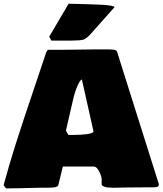

<svg xmlns="http://www.w3.org/2000/svg" viewBox="-43 -1007 884 1044"><path d="M224.6 -807.6 330.1 -986.8 423.8 -984.4Q427.7 -984.4 439.2 -983.9Q450.7 -983.4 464.1 -982.9Q477.5 -982.4 493.9 -981.9Q510.3 -981.4 525.1 -980.2Q540 -979 552.2 -977.3Q564.5 -975.6 572 -973.1Q579.6 -970.7 579.6 -967.8L447.3 -819.3Q439 -810.1 431.4 -804.2Q423.8 -798.3 418.2 -794.9Q412.6 -791.5 402.8 -789.8Q393.1 -788.1 387.5 -787.8Q381.8 -787.6 366.5 -787.1Q351.1 -786.6 341.8 -786.1H236.3ZM-23.4 0Q6.8 -111.8 43.5 -227.1Q80.1 -342.3 134.5 -502.7Q189 -663.1 209 -724.6Q214.8 -734.4 216.8 -736.3H298.8Q327.6 -736.3 383.8 -737.3Q439.9 -738.3 468.8 -738.3H550.8Q558.1 -738.3 563 -738Q567.9 -737.8 574.7 -736.8Q581.5 -735.8 585.7 -733.9Q589.8 -731.9 592.8 -728Q595.7 -724.1 595.7 -718.8L820.8 -5.4Q820.8 4.4 813.7 8.1Q806.6 11.7 787.1 11.7H742.2Q722.7 11.7 684.1 12.2Q645.5 12.7 626 12.7Q620.1 12.7 602.3 13.4Q584.5 14.2 572.3 13.9Q560.1 13.7 545.2 12.5Q530.3 11.2 521.2 7.1Q512.2 2.9 509.8 -3.9V-36.1Q504.9 -60.5 492.7 -81.1Q480.5 -101.6 466.8 -101.6H298.8L273.4 2Q268.1 13.7 218.8 13.7H179.7Q158.7 13.7 117.2 15.1Q75.7 16.6 54.7 16.6H41Q33.2 16.6 16.4 17.1Q-0.5 17.6 -9.8 17.6Q-13.7 13.7 -23.4 0ZM315.4 -296.4 329.1 -273.4H361.3Q400.4 -273.4 432.9 -278.1Q465.3 -282.7 465.3 -293L402.3 -574.2Q393.6 -574.2 378.7 -541Q363.8 -507.8 354.5 -465.8Z"/></svg>

Font: Bowlby One SC
Style: Regular
Weight: 400
Width: 1
Version: Version 1.2